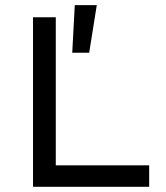

<svg xmlns="http://www.w3.org/2000/svg" viewBox="-20 -721 640 741"><path d="M107.4 0V-654.3H195.3V-83H555.7V0ZM258.8 -517.6 268.6 -701.2H353.5L324.2 -517.6Z"/></svg>

Font: Sen
Style: Regular
Weight: 400
Designer: Kosal Sen, Philatype
Foundry: Philatype
Version: Version 2.000;gftools[0.9.31]